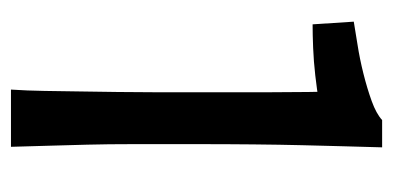

<svg xmlns="http://www.w3.org/2000/svg" viewBox="-208 -526 734 359"><g transform="rotate(90 159.5 -347.0)"><path d="M148 0Q150 -30 150.5 -62.5Q151 -95 151.5 -129.5Q152 -164 152.5 -199.5Q153 -235 153 -271Q153 -307 153 -342Q153 -371 153 -407Q153 -443 153 -481.5Q153 -520 152.5 -556Q152 -592 151 -620L205 -694H256Q255 -658 254 -622Q253 -586 252 -544.5Q251 -503 250.5 -453.5Q250 -404 250 -341Q250 -277 250 -229Q250 -181 251 -142.5Q252 -104 253 -70Q254 -36 255 0ZM26 -564 21 -641Q38 -644 64 -648Q90 -652 118 -659Q146 -666 169.5 -674.5Q193 -683 205 -694L209 -586Q195 -580 171.5 -576Q148 -572 121.5 -569Q95 -566 70 -565Q45 -564 26 -564Z"/></g></svg>

Font: Truculenta SemiBold
Style: Regular
Weight: 600
Version: Version 1.002